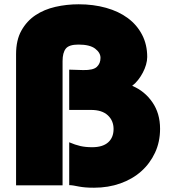

<svg xmlns="http://www.w3.org/2000/svg" viewBox="-20 -865 797 896"><path d="M727 -264Q727 -203 703.5 -152.5Q680 -102 639 -65.5Q598 -29 541.5 -9Q485 11 419 11Q395 11 378 9.5Q361 8 348 5.5Q335 3 324 1Q313 -1 303 -1V-201Q331 -189 355 -183.5Q379 -178 410 -178Q459 -178 484.5 -200.5Q510 -223 510 -263Q510 -302 483 -327Q456 -352 405 -352H303V-540L368 -538Q415 -537 432 -553Q449 -569 449 -595Q449 -619 424 -638Q399 -657 346 -657Q302 -657 287 -638Q272 -619 272 -580V0H55V-612Q55 -678 80 -722.5Q105 -767 145.5 -794Q186 -821 238.5 -833Q291 -845 347 -845Q416 -845 475 -828.5Q534 -812 576.5 -780.5Q619 -749 643 -703Q667 -657 667 -599Q667 -582 661.5 -563Q656 -544 646.5 -526Q637 -508 624.5 -492Q612 -476 598 -466V-464Q655 -440 691 -388Q727 -336 727 -264Z"/></svg>

Font: TypoPRO Sinkin Sans
Style: 900 X Black
Weight: 950
Designer: Keith Bates
Foundry: K-Type
Version: Sinkin Sans (version 1.0)  by Keith Bates   •   © 2014   www